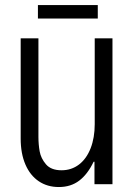

<svg xmlns="http://www.w3.org/2000/svg" viewBox="-20 -735 541 766"><path d="M62.5 -182.1V-582H133.3V-189Q133.3 -159.2 138.2 -131.3Q143.1 -103.5 163.3 -79.6Q183.6 -55.7 225.6 -55.7Q265.1 -55.7 295.2 -78.6Q325.2 -101.6 341.6 -143.6Q357.9 -185.5 357.9 -239.7V-582H428.7V0H356.9V-89.8H353.5Q330.1 -40.5 296.4 -14.6Q262.7 11.2 214.8 11.2Q168.9 11.2 134.5 -12Q100.1 -35.2 81.3 -78.9Q62.5 -122.6 62.5 -182.1ZM131.3 -714.8H370.1V-661.1H131.3Z"/></svg>

Font: Decalotype Light
Style: Regular
Weight: 300
Designer: Alfredo Marco Pradil
Foundry: Alfredo Marco Pradil
Version: Version 1.0